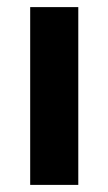

<svg xmlns="http://www.w3.org/2000/svg" viewBox="-20 -520 304 540"><path d="M200.2 0H64.9V-500H200.2Z"/></svg>

Font: Perun
Style: Bold
Weight: 700
Foundry: Copyright (c) Stefan Peev, Context Ltd, 2016
Version: Version 1.0000